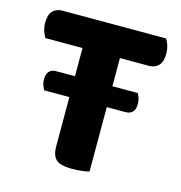

<svg xmlns="http://www.w3.org/2000/svg" viewBox="-94 -691 739 783"><g transform="rotate(15 275.0 -299.5)"><path d="M351 -273V-1Q340 2 320 4.5Q300 7 278 7Q231 7 212 -9Q193 -25 193 -67V-273H86Q82 -281 78 -292Q74 -303 74 -316Q74 -339 84.5 -350Q95 -361 113 -361H193V-480H36Q30 -490 24.5 -506Q19 -522 19 -541Q19 -575 34 -590.5Q49 -606 75 -606H512Q519 -596 524 -580Q529 -564 529 -545Q529 -512 514 -496Q499 -480 473 -480H351V-361H458Q462 -354 466 -343Q470 -332 470 -318Q470 -295 459.5 -284Q449 -273 431 -273Z"/></g></svg>

Font: Baloo Bhai 2
Style: Bold
Weight: 700
Designer: Supriya Tembe, Noopur Datye and Ek Type
Foundry: Ek Type
Version: Version 1.640;PS 1.000;hotconv 16.6.51;makeotf.lib2.5.65220;